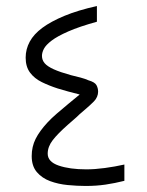

<svg xmlns="http://www.w3.org/2000/svg" viewBox="-20 -615 487 636"><path d="M392 -16Q360 -8 329.5 -3.5Q299 1 264 1Q236 1 204.5 -2Q173 -5 146 -15Q119 -25 102 -45Q85 -65 85 -98Q85 -129 98 -155Q111 -181 138 -210Q150 -223 168.5 -239Q187 -255 207 -271.5Q227 -288 244 -302Q223 -307 205.5 -312Q188 -317 171 -322Q143 -331 118.5 -343Q94 -355 79.5 -374.5Q65 -394 65 -424Q65 -452 78.5 -477Q92 -502 120.5 -523Q149 -544 193.5 -562.5Q238 -581 301 -595V-543Q243 -527 206.5 -511Q170 -495 151 -480.5Q132 -466 125.5 -453.5Q119 -441 119 -430Q119 -416 128 -405.5Q137 -395 158 -385.5Q179 -376 215 -366Q232 -362 247 -358Q262 -354 273 -349Q294 -343 299.5 -333Q305 -323 305 -311Q305 -303 301.5 -294.5Q298 -286 291 -279Q281 -269 269 -258.5Q257 -248 243 -236Q234 -227 224.5 -219Q215 -211 205 -202Q171 -172 154.5 -150.5Q138 -129 138 -106Q138 -79 174.5 -66.5Q211 -54 266 -54Q294 -54 327.5 -58.5Q361 -63 392 -70Z"/></svg>

Font: Noto Sans Syriac Eastern Light
Style: Regular
Weight: 300
Designer: Patrick Giasson and the Monotype Design Team
Foundry: Monotype Imaging Inc.
Version: Version 3.001